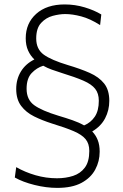

<svg xmlns="http://www.w3.org/2000/svg" viewBox="-20 -746 568 888"><path d="M244.5 123Q194 123 139.8 109.5Q85.5 96 48.5 75L55 27Q96 50.5 144.5 64.5Q193 78.5 243.5 78.5Q284 78.5 318 67.5Q352 56.5 372.5 29Q393 1.5 393 -48Q393 -81.5 376 -102.2Q359 -123 321.2 -139.2Q283.5 -155.5 219.5 -175Q175.5 -189 138 -207.5Q100.5 -226 77.8 -256.2Q55 -286.5 55 -334.5Q55 -380 76.8 -415.5Q98.5 -451 139 -471Q120.5 -488.5 109.8 -512.5Q99 -536.5 99 -569Q99 -638.5 147.5 -682Q196 -725.5 279 -725.5Q327 -725.5 371.8 -712Q416.5 -698.5 448.5 -679L443 -630Q396.5 -659.5 355.8 -670.2Q315 -681 281.5 -681Q255.5 -681 224.2 -672.8Q193 -664.5 170.2 -640Q147.5 -615.5 147.5 -568Q147.5 -518.5 182.5 -493.2Q217.5 -468 294 -445Q351.5 -428 394.5 -409Q437.5 -390 461.5 -360Q485.5 -330 485.5 -279.5Q485.5 -236 466.2 -199Q447 -162 406.5 -138Q423 -121 432 -98.2Q441 -75.5 441 -44.5Q441 0 420.5 38.2Q400 76.5 356.8 99.8Q313.5 123 244.5 123ZM249.5 -211Q285 -200.5 315.2 -190Q345.5 -179.5 369 -166Q400 -179 418.5 -206.5Q437 -234 437 -280Q437 -314 420.2 -335.2Q403.5 -356.5 365.5 -373Q327.5 -389.5 264 -409Q241.5 -416 220 -423.8Q198.5 -431.5 180 -442Q149.5 -432.5 126.2 -407.8Q103 -383 103 -335.5Q103 -285 138.2 -259.5Q173.5 -234 249.5 -211Z"/></svg>

Font: Commissioner ExtraLight
Style: Regular
Weight: 200
Designer: Kostas Bartsokas
Foundry: Kostas Bartsokas
Version: Version 1.000; ttfautohint (v1.8.3)